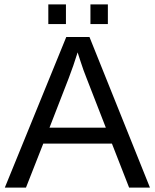

<svg xmlns="http://www.w3.org/2000/svg" viewBox="-20 -857 707 877"><path d="M569.8 0 491.2 -201.2H177.7L98.6 0H2L282.7 -688H388.7L665 0ZM334.5 -617.7 330.1 -604Q317.9 -563.5 293.9 -500L206.1 -273.9H463.4L375 -501Q361.3 -534.7 347.7 -577.1ZM393.1 -747.1V-836.9H472.7V-747.1ZM200.7 -747.1V-836.9H281.2V-747.1Z"/></svg>

Font: Liberation Sans
Style: Regular
Weight: 400
Designer: Steve Matteson
Foundry: Ascender Corporation
Version: Version 2.00.1